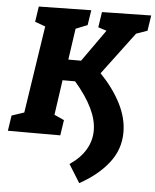

<svg xmlns="http://www.w3.org/2000/svg" viewBox="-71 -759 861 1066"><g transform="rotate(5 359.5 -226.0)"><path d="M715 -621 653 -599 476 -363Q550 -286 590.5 -206Q631 -126 631 -47Q631 48 572 123.5Q513 199 411 255L348 154Q406 115 436 65Q466 15 466 -43Q466 -159 339 -306H269L241 -111L296 -86L283 0H-9L4 -86L73 -109L147 -595L89 -616L102 -702L394 -707L381 -623L316 -597L291 -423H362L488 -601L441 -616L454 -702L728 -707Z"/></g></svg>

Font: Bitter Pro ExtraBold
Style: Italic
Weight: 800
Italic angle: -9°
Designer: Sol Matas, and Bitter project Authors
Foundry: Sol Matas
Version: Version 1.010